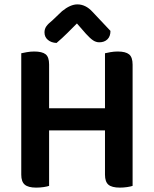

<svg xmlns="http://www.w3.org/2000/svg" viewBox="-20 -850 703 876"><path d="M204 -255V-2Q196 1 179.5 3.5Q163 6 145 6Q109 6 93 -7.5Q77 -21 77 -53V-607Q86 -609 102.5 -612Q119 -615 136 -615Q172 -615 188 -602.5Q204 -590 204 -556V-356H459V-607Q467 -609 483.5 -612Q500 -615 517 -615Q553 -615 569 -602Q585 -589 585 -555V-2Q577 1 560.5 3.5Q544 6 527 6Q490 6 474.5 -7.5Q459 -21 459 -53V-255ZM331 -743Q311 -723 287.5 -699.5Q264 -676 238 -654Q214 -655 198.5 -668Q183 -681 183 -702Q183 -718 191.5 -730Q200 -742 219 -757L263 -799Q301 -830 333 -830Q371 -830 402 -796L484 -709Q484 -684 470 -670.5Q456 -657 433 -657Q418 -657 404.5 -666Q391 -675 372 -696Z"/></svg>

Font: Baloo Bhaijaan 2 SemiBold
Style: Regular
Weight: 600
Designer: Sanskriti Dholi, Noopur Datye and Ek Type
Foundry: Ek Type
Version: Version 1.700